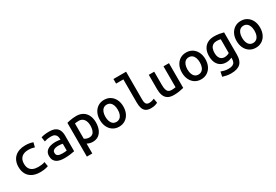

<svg xmlns="http://www.w3.org/2000/svg" viewBox="71 -1994 4899 3405"><g transform="rotate(-30 2520.0 -291.5)"><path d="M344 12Q251 12 186 -21Q121 -54 87 -115Q53 -176 53 -261Q53 -325 73.5 -376.5Q94 -428 132.5 -463Q171 -498 225 -516.5Q279 -535 346 -535Q387 -535 425 -529.5Q463 -524 503 -509L479 -417Q448 -428 418.5 -433Q389 -438 353 -438Q295 -438 253 -418Q211 -398 188.5 -359Q166 -320 166 -261Q166 -202 188.5 -163.5Q211 -125 254 -105.5Q297 -86 359 -86Q393 -86 427.5 -90Q462 -94 496 -107L512 -14Q489 -6 463.5 0Q438 6 408 9Q378 12 344 12Z M841 12Q796 12 755.5 4Q715 -4 684.5 -23Q654 -42 636.5 -75Q619 -108 619 -157Q619 -218 650.5 -253.5Q682 -289 732.5 -304.5Q783 -320 838 -320Q867 -320 892.5 -317Q918 -314 940 -309V-331Q940 -360 929.5 -385Q919 -410 893.5 -426Q868 -442 822 -442Q778 -442 742 -435.5Q706 -429 685 -421L671 -512Q692 -521 737.5 -528Q783 -535 834 -535Q915 -535 961.5 -509.5Q1008 -484 1028 -438Q1048 -392 1048 -331V-10Q1016 -4 960.5 4Q905 12 841 12ZM844 -80Q873 -80 898.5 -81.5Q924 -83 940 -86V-226Q925 -230 902 -233Q879 -236 856 -236Q825 -236 795.5 -229.5Q766 -223 748 -206.5Q730 -190 730 -160Q730 -115 761 -97.5Q792 -80 844 -80Z M1196 185V-506Q1219 -513 1249 -519Q1279 -525 1315 -529.5Q1351 -534 1389 -534Q1467 -534 1523 -501Q1579 -468 1609 -406.5Q1639 -345 1639 -261Q1639 -181 1614 -119.5Q1589 -58 1540.5 -23Q1492 12 1422 12Q1387 12 1358 3.5Q1329 -5 1307 -17V185ZM1404 -86Q1447 -86 1473.5 -107.5Q1500 -129 1513 -168.5Q1526 -208 1526 -259Q1526 -342 1489.5 -389.5Q1453 -437 1389 -437Q1360 -437 1339.5 -434.5Q1319 -432 1307 -429V-117Q1322 -105 1349.5 -95.5Q1377 -86 1404 -86Z M1960 13Q1889 13 1835 -21.5Q1781 -56 1750.5 -118Q1720 -180 1720 -262Q1720 -344 1751 -405.5Q1782 -467 1836 -501Q1890 -535 1960 -535Q2031 -535 2085 -501Q2139 -467 2170 -405.5Q2201 -344 2201 -262Q2201 -180 2170.5 -118Q2140 -56 2085.5 -21.5Q2031 13 1960 13ZM1959 -85Q1999 -85 2028 -106.5Q2057 -128 2072 -167.5Q2087 -207 2087 -261Q2087 -315 2072 -355Q2057 -395 2028.5 -416.5Q2000 -438 1960 -438Q1921 -438 1892 -416.5Q1863 -395 1848 -355Q1833 -315 1833 -261Q1833 -207 1848 -167.5Q1863 -128 1891 -106.5Q1919 -85 1959 -85Z M2614 12Q2550 12 2512 -12.5Q2474 -37 2457.5 -85Q2441 -133 2441 -204V-677H2292V-771H2551V-199Q2551 -155 2560.5 -130Q2570 -105 2588 -95.5Q2606 -86 2631 -86Q2668 -86 2696 -95.5Q2724 -105 2737 -111L2752 -19Q2741 -13 2704.5 -0.5Q2668 12 2614 12Z M3082 12Q3001 12 2955 -19Q2909 -50 2890.5 -104.5Q2872 -159 2872 -229V-522H2983V-249Q2983 -192 2993.5 -156Q3004 -120 3027.5 -103Q3051 -86 3091 -86Q3114 -86 3138 -89Q3162 -92 3173 -94V-522H3285V-16Q3251 -8 3199 2Q3147 12 3082 12Z M3640 13Q3569 13 3515 -21.5Q3461 -56 3430.5 -118Q3400 -180 3400 -262Q3400 -344 3431 -405.5Q3462 -467 3516 -501Q3570 -535 3640 -535Q3711 -535 3765 -501Q3819 -467 3850 -405.5Q3881 -344 3881 -262Q3881 -180 3850.5 -118Q3820 -56 3765.5 -21.5Q3711 13 3640 13ZM3639 -85Q3679 -85 3708 -106.5Q3737 -128 3752 -167.5Q3767 -207 3767 -261Q3767 -315 3752 -355Q3737 -395 3708.5 -416.5Q3680 -438 3640 -438Q3601 -438 3572 -416.5Q3543 -395 3528 -355Q3513 -315 3513 -261Q3513 -207 3528 -167.5Q3543 -128 3571 -106.5Q3599 -85 3639 -85Z M4152 188Q4104 188 4060.5 179Q4017 170 3982 159L4002 63Q4033 75 4070 84Q4107 93 4155 93Q4206 93 4236.5 78.5Q4267 64 4280 36Q4293 8 4293 -32V-52Q4273 -43 4243 -34Q4213 -25 4176 -25Q4113 -25 4064.5 -53.5Q4016 -82 3989 -137.5Q3962 -193 3962 -275Q3962 -355 3992 -413.5Q4022 -472 4078.5 -503Q4135 -534 4214 -534Q4270 -534 4317 -526Q4364 -518 4405 -506V-50Q4405 74 4343 131Q4281 188 4152 188ZM4193 -120Q4222 -120 4249 -128Q4276 -136 4293 -148V-430Q4279 -434 4260 -437Q4241 -440 4212 -440Q4168 -440 4137 -420.5Q4106 -401 4090.5 -364Q4075 -327 4075 -274Q4075 -222 4090.5 -187.5Q4106 -153 4132.5 -136.5Q4159 -120 4193 -120Z M4760 13Q4689 13 4635 -21.5Q4581 -56 4550.5 -118Q4520 -180 4520 -262Q4520 -344 4551 -405.5Q4582 -467 4636 -501Q4690 -535 4760 -535Q4831 -535 4885 -501Q4939 -467 4970 -405.5Q5001 -344 5001 -262Q5001 -180 4970.5 -118Q4940 -56 4885.5 -21.5Q4831 13 4760 13ZM4759 -85Q4799 -85 4828 -106.5Q4857 -128 4872 -167.5Q4887 -207 4887 -261Q4887 -315 4872 -355Q4857 -395 4828.5 -416.5Q4800 -438 4760 -438Q4721 -438 4692 -416.5Q4663 -395 4648 -355Q4633 -315 4633 -261Q4633 -207 4648 -167.5Q4663 -128 4691 -106.5Q4719 -85 4759 -85Z"/></g></svg>

Font: Ubuntu Sans Mono Medium
Style: Regular
Weight: 500
Monospace: yes
Designer: Dalton Maag Ltd
Foundry: Dalton Maag Ltd
Version: Version 1.006